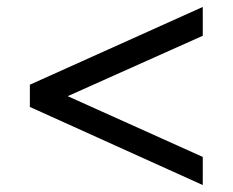

<svg xmlns="http://www.w3.org/2000/svg" viewBox="-20 -526 670 553"><path d="M66 -282 564 -506V-423L175 -249L564 -74V7L66 -218Z"/></svg>

Font: Rosario SemiBold
Style: Regular
Weight: 600
Designer: Hector Gatti
Foundry: Omnibus Type
Version: Version 1.101; ttfautohint (v1.8.1.43-b0c9)